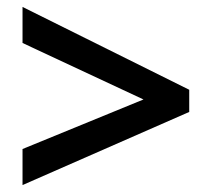

<svg xmlns="http://www.w3.org/2000/svg" viewBox="-20 -639 612 554"><path d="M45 -209 394 -352 45 -515V-619L526 -380V-316L45 -105Z"/></svg>

Font: Noto Sans Nag Mundari SemiBold
Style: Regular
Weight: 600
Version: Version 1.000